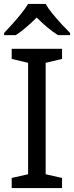

<svg xmlns="http://www.w3.org/2000/svg" viewBox="-20 -964 379 984"><path d="M298 0H40V-52L124 -71V-642L40 -662V-714H298V-662L214 -642V-71L298 -52ZM214 -944Q226 -922 248.5 -894.5Q271 -867 295.5 -840.5Q320 -814 339 -795V-784H277Q251 -800 223 -823.5Q195 -847 168 -874Q141 -847 114 -824Q87 -801 61 -784H1V-795Q20 -815 43.5 -841Q67 -867 89 -894.5Q111 -922 124 -944Z"/></svg>

Font: Noto Sans Bamum
Style: Regular
Weight: 400
Designer: Monotype Design Team
Foundry: Monotype Imaging Inc.
Version: Version 2.001